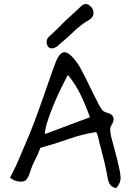

<svg xmlns="http://www.w3.org/2000/svg" viewBox="-20 -919 694 961"><path d="M562 22Q527 19 519 -28Q512 -69 502 -110Q492 -151 481 -192Q476 -209 473 -225.5Q470 -242 462 -258Q393 -248 321 -222.5Q249 -197 182 -179Q172 -150 156 -119.5Q140 -89 131 -59Q121 -27 109 -17Q97 -7 71 -11Q56 -14 49 -17.5Q42 -21 30 -29L61 -91Q84 -146 106 -196Q128 -246 147 -296Q173 -364 197 -434Q221 -504 246 -574Q251 -586 255.5 -599Q260 -612 266 -624Q280 -653 297.5 -657Q315 -661 338 -638Q366 -610 387 -570Q409 -529 429 -487Q449 -445 471 -403Q479 -387 488 -373Q497 -359 519 -354Q540 -349 546.5 -333.5Q553 -318 541 -298Q530 -282 531.5 -266.5Q533 -251 536 -236Q546 -197 556.5 -159.5Q567 -122 575 -84Q582 -58 583.5 -31Q585 -4 562 22ZM205 -248Q235 -259 276 -274.5Q317 -290 358.5 -305.5Q400 -321 430 -332Q411 -387 384.5 -442.5Q358 -498 320 -544Q304 -515 284 -474Q264 -433 246 -389Q228 -345 216.5 -307.5Q205 -270 205 -248ZM220 -687Q212 -698 213.5 -712Q215 -726 225 -735Q247 -755 266.5 -774.5Q286 -794 306 -814Q326 -833 347 -851.5Q368 -870 388 -890Q408 -906 426 -893Q446 -880 448 -858Q450 -836 430 -822Q385 -796 349.5 -761.5Q314 -727 275 -695Q266 -683 247 -678Q228 -673 220 -687Z"/></svg>

Font: Mynerve
Style: Regular
Weight: 400
Designer: Carolina Short
Foundry: Carolina Short
Version: Version 1.000; ttfautohint (v1.8.4.7-5d5b)